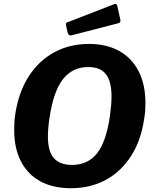

<svg xmlns="http://www.w3.org/2000/svg" viewBox="-20 -984 814 1014"><path d="M355 10Q260 10 193 -26.5Q126 -63 90.5 -132Q55 -201 55 -297Q55 -315 56 -335.5Q57 -356 60 -377Q77 -494 130 -578Q183 -662 265 -707Q347 -752 450 -752Q543 -752 610 -714.5Q677 -677 712.5 -607Q748 -537 748 -440Q748 -422 747 -402Q746 -382 742 -361Q726 -245 673.5 -162Q621 -79 539.5 -34.5Q458 10 355 10ZM360 -113Q445 -113 493.5 -175.5Q542 -238 561 -375Q565 -404 567 -428.5Q569 -453 569 -474Q569 -555 539 -592.5Q509 -630 446 -630Q362 -630 311.5 -564.5Q261 -499 241 -358Q237 -331 235 -307.5Q233 -284 233 -264Q233 -185 264.5 -149Q296 -113 360 -113ZM600 -950 615 -883Q617 -874 615 -868.5Q613 -863 600 -860L360 -798Q350 -795 344 -800Q338 -805 337 -813L329 -848Q326 -862 333 -865L583 -962Q588 -965 593 -962.5Q598 -960 600 -950Z"/></svg>

Font: Libre Franklin
Style: Bold Italic
Weight: 700
Italic angle: -8°
Designer: Pablo Impallari, Rodrigo Fuenzalida, Nhung Nguyen
Foundry: Impallari Type
Version: Version 3.000